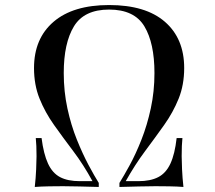

<svg xmlns="http://www.w3.org/2000/svg" viewBox="-20 -742 854 762"><path d="M413 -722Q558 -722 634.5 -655.5Q711 -589 711 -472Q711 -405 689 -350.5Q667 -296 631.5 -246Q596 -196 556 -142.5Q516 -89 479 -23H529Q577 -23 608 -39Q639 -55 656.5 -93Q674 -131 681 -194H704Q701 -167 701 -122Q701 -104 702.5 -70Q704 -36 708 0Q684 -2 652 -2.5Q620 -3 597 -3Q566 -3 531 -2Q496 -1 454 0V-16Q471 -43 495 -87Q519 -131 541.5 -188Q564 -245 578.5 -312Q593 -379 593 -452Q593 -571 553 -637.5Q513 -704 413 -704Q314 -704 273.5 -637.5Q233 -571 233 -452Q233 -379 247.5 -312Q262 -245 285 -188Q308 -131 331.5 -87Q355 -43 372 -16V0Q330 -1 295.5 -2Q261 -3 230 -3Q207 -3 175 -2.5Q143 -2 118 0Q122 -36 123.5 -70Q125 -104 125 -122Q125 -167 122 -194H145Q153 -131 170.5 -93Q188 -55 218.5 -39Q249 -23 297 -23H347Q311 -89 270.5 -142.5Q230 -196 194.5 -246Q159 -296 137 -350.5Q115 -405 115 -472Q115 -589 192.5 -655.5Q270 -722 413 -722Z"/></svg>

Font: Playfair Display Medium
Style: Italic
Weight: 500
Italic angle: -14°
Designer: Claus Eggers Sørensen
Foundry: Claus Eggers Sørensen
Version: Version 1.203